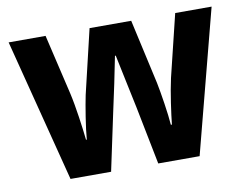

<svg xmlns="http://www.w3.org/2000/svg" viewBox="-65 -634 922 722"><g transform="rotate(-10 396.5 -273.0)"><path d="M440 -222 484 0H642L784 -546H645L587 -308C575 -255 564 -174 560 -135H556C553 -178 540 -260 532 -299L477 -546H318L260 -301C252 -263 238 -178 235 -135H232C227 -182 216 -264 204 -316L150 -546H9L149 0H304L351 -221C361 -265 386 -384 394 -427H397C405 -386 431 -267 440 -222Z"/></g></svg>

Font: Noto Sans Arabic UI SmCn
Style: Bold
Weight: 700
Width: 4
Designer: Monotype Design Team, Nadine Chahine and Nizar Qandah
Foundry: Monotype Imaging Inc.
Version: Version 2.010